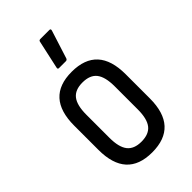

<svg xmlns="http://www.w3.org/2000/svg" viewBox="-216 -767 847 847"><g transform="rotate(-45 207.5 -343.5)"><path d="M207 8Q47 8 47 -168V-319Q47 -495 207 -495Q368 -495 368 -319V-168Q368 8 207 8ZM207 -59Q254 -59 275 -86Q296 -113 296 -171V-315Q296 -374 275 -401Q254 -428 207 -428Q161 -428 140 -401Q119 -374 119 -315V-171Q119 -113 140 -86Q161 -59 207 -59ZM179 -546Q171 -546 173 -555L202 -687Q203 -695 212 -695H268Q277 -695 274 -685L232 -553Q229 -546 222 -546Z"/></g></svg>

Font: Sofia Sans Cond
Style: Regular
Weight: 400
Width: 3
Designer: Botio Nikoltchev, Ani Petrova
Foundry: lettersoup
Version: Version 4.100; ttfautohint (v1.8.3)